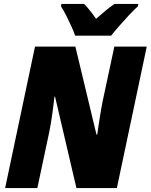

<svg xmlns="http://www.w3.org/2000/svg" viewBox="-20 -949 761 969"><path d="M5.9 0 156.7 -713.9H360.4L466.8 -270H470.7Q474.1 -293.9 478.5 -323.5Q482.9 -353 487.8 -381.6Q492.7 -410.2 496.6 -431.2L557.1 -713.9H720.7L569.8 0H365.7L257.8 -461.4H254.9Q252.9 -444.8 250.2 -422.4Q247.6 -399.9 244.1 -375.2Q240.7 -350.6 236.8 -326.9Q232.9 -303.2 229 -284.7L168.5 0ZM359.4 -769Q351.6 -791 339.6 -817.4Q327.6 -843.8 314.5 -869.9Q301.3 -896 288.1 -916.5L289.6 -929.2H404.3Q413.1 -920.9 424.1 -907.7Q435.1 -894.5 445.8 -880.6Q456.5 -866.7 464.8 -854Q489.3 -876 512.5 -895Q535.6 -914.1 558.1 -929.2H677.7L676.3 -917.5Q655.8 -898.9 630.1 -871.6Q604.5 -844.2 580.6 -816.7Q556.6 -789.1 541 -769Z"/></svg>

Font: Open Sans SemiCondensed ExtraBold
Style: Italic
Weight: 800
Width: 4
Italic angle: -12°
Designer: Monotype Design Team
Foundry: Monotype Imaging Inc.
Version: Version 3.003